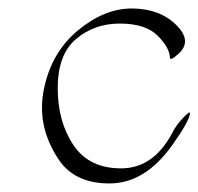

<svg xmlns="http://www.w3.org/2000/svg" viewBox="-20 -397 463 448"><path d="M383.8 -90.3Q391.6 -105.5 408 -122.8Q424.3 -140.1 423.3 -131.8Q420.9 -113.3 382.8 -59.6Q319.3 30.3 237.1 31Q154.8 31.7 117.2 -24.4Q64.9 -102.1 82.3 -188.2Q99.6 -274.4 161.6 -325.9Q223.6 -377.4 288.1 -377.2Q352.5 -377 391.1 -338.9Q429.7 -300.8 396 -271Q377 -253.9 376.5 -262.2Q376 -285.6 347.9 -313.7Q319.8 -341.8 260.3 -342Q200.7 -342.3 157.7 -306.2Q114.7 -270 114.7 -191.4Q114.7 -112.8 151.6 -58.1Q188.5 -3.4 264.2 -4.2Q339.8 -4.9 383.8 -90.3Z"/></svg>

Font: ML-NILA06_NewLipi
Style: Regular
Weight: 400
Designer: CLT@C-DIT
Version: Version ML-NILA06_NewLipi 2.